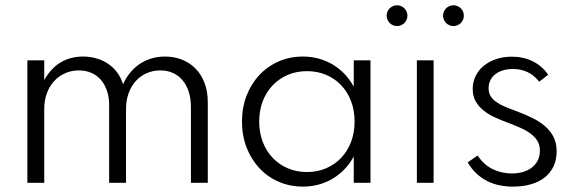

<svg xmlns="http://www.w3.org/2000/svg" viewBox="-20 -695 2178 730"><path d="M84.1 -465.5V0H148.2V-280Q148.2 -313.6 158.4 -340.9Q168.6 -368.2 186.4 -387.3Q204.1 -406.4 228.2 -416.8Q252.3 -427.3 279.5 -427.3Q305.9 -427.3 327.3 -418Q348.6 -408.6 363.6 -391.4Q378.6 -374.1 386.8 -349.5Q395 -325 395 -294.5V0H459.1V-280Q459.1 -313.6 469.1 -340.9Q479.1 -368.2 496.6 -387.3Q514.1 -406.4 538 -416.8Q561.8 -427.3 589.5 -427.3Q615.9 -427.3 637.3 -417.7Q658.6 -408.2 673.9 -390.2Q689.1 -372.3 697.5 -346.4Q705.9 -320.5 705.9 -287.7V0H770V-305.9Q770 -347.3 757.7 -379.5Q745.5 -411.8 723.6 -434.1Q701.8 -456.4 672 -468.2Q642.3 -480 607.3 -480Q579.5 -480 555 -472.5Q530.5 -465 510.5 -451.4Q490.5 -437.7 474.5 -418.2Q458.6 -398.6 447.7 -374.5Q440.5 -399.1 426.1 -418.6Q411.8 -438.2 392 -451.8Q372.3 -465.5 347.7 -472.7Q323.2 -480 295.5 -480Q271.8 -480 250.2 -474.3Q228.6 -468.6 210 -457.5Q191.4 -446.4 175.9 -429.5Q160.5 -412.7 148.2 -390.5V-465.5Z M965.5 -232.7Q965.5 -274.5 978.9 -309.8Q992.3 -345 1016.6 -370.5Q1040.9 -395.9 1074.1 -410.2Q1107.3 -424.5 1146.8 -424.5Q1186.4 -424.5 1219.8 -410.5Q1253.2 -396.4 1277.3 -370.9Q1301.4 -345.5 1314.8 -310.2Q1328.2 -275 1328.2 -232.7Q1328.2 -190.9 1314.8 -155.7Q1301.4 -120.5 1277.3 -95Q1253.2 -69.5 1219.8 -55.2Q1186.4 -40.9 1146.8 -40.9Q1107.3 -40.9 1074.1 -55.2Q1040.9 -69.5 1016.6 -95Q992.3 -120.5 978.9 -155.7Q965.5 -190.9 965.5 -232.7ZM900 -232.7Q900 -179.5 917.5 -134.3Q935 -89.1 965.9 -55.9Q996.8 -22.7 1039.3 -4.1Q1081.8 14.5 1131.8 14.5Q1162.7 14.5 1191.4 6.8Q1220 -0.9 1244.8 -15.7Q1269.5 -30.5 1289.8 -51.6Q1310 -72.7 1325 -100V0H1388.6V-465.5H1325V-365.5Q1310 -392.7 1289.8 -413.9Q1269.5 -435 1244.8 -449.8Q1220 -464.5 1191.4 -472.3Q1162.7 -480 1131.8 -480Q1081.8 -480 1039.3 -461.4Q996.8 -442.7 965.9 -409.5Q935 -376.4 917.5 -331.1Q900 -285.9 900 -232.7Z M1628.6 0V-465.5H1565V0ZM1704.1 -595.9Q1712.3 -595.9 1719.5 -599.1Q1726.8 -602.3 1732 -607.5Q1737.3 -612.7 1740.5 -620Q1743.6 -627.3 1743.6 -635.5Q1743.6 -643.6 1740.5 -650.9Q1737.3 -658.2 1732 -663.4Q1726.8 -668.6 1719.5 -671.8Q1712.3 -675 1704.1 -675Q1695.9 -675 1688.6 -671.8Q1681.4 -668.6 1676.1 -663.4Q1670.9 -658.2 1667.7 -650.9Q1664.5 -643.6 1664.5 -635.5Q1664.5 -627.3 1667.7 -620Q1670.9 -612.7 1676.1 -607.5Q1681.4 -602.3 1688.6 -599.1Q1695.9 -595.9 1704.1 -595.9ZM1489.5 -595.9Q1497.7 -595.9 1505 -599.1Q1512.3 -602.3 1517.5 -607.5Q1522.7 -612.7 1525.9 -620Q1529.1 -627.3 1529.1 -635.5Q1529.1 -643.6 1525.9 -650.9Q1522.7 -658.2 1517.5 -663.4Q1512.3 -668.6 1505 -671.8Q1497.7 -675 1489.5 -675Q1481.4 -675 1474.1 -671.8Q1466.8 -668.6 1461.6 -663.4Q1456.4 -658.2 1453.2 -650.9Q1450 -643.6 1450 -635.5Q1450 -627.3 1453.2 -620Q1456.4 -612.7 1461.6 -607.5Q1466.8 -602.3 1474.1 -599.1Q1481.4 -595.9 1489.5 -595.9Z M1930.5 14.5Q1967.7 14.5 1998.4 5.7Q2029.1 -3.2 2050.9 -20.2Q2072.7 -37.3 2084.5 -62.3Q2096.4 -87.3 2096.4 -120Q2096.4 -151.4 2084.5 -174.5Q2072.7 -197.7 2052 -215.5Q2031.4 -233.2 2003 -247Q1974.5 -260.9 1941.4 -273.2Q1917.7 -281.8 1898.6 -290Q1879.5 -298.2 1865.9 -308Q1852.3 -317.7 1845 -330Q1837.7 -342.3 1837.7 -359.5Q1837.7 -375.9 1844.1 -389.3Q1850.5 -402.7 1862.5 -412.3Q1874.5 -421.8 1891.6 -427.3Q1908.6 -432.7 1930 -432.7Q1960.9 -432.7 1986.1 -420.7Q2011.4 -408.6 2030 -384.1L2064.1 -410.9Q2041.4 -444.1 2005.9 -461.8Q1970.5 -479.5 1926.4 -479.5Q1893.2 -479.5 1865.9 -470.2Q1838.6 -460.9 1818.9 -444.5Q1799.1 -428.2 1788.2 -405.7Q1777.3 -383.2 1777.3 -357.3Q1777.3 -328.6 1789.3 -308.4Q1801.4 -288.2 1820.5 -273.4Q1839.5 -258.6 1863 -248.2Q1886.4 -237.7 1909.1 -229.1Q1935.9 -219.1 1958.4 -209.1Q1980.9 -199.1 1997.5 -186.8Q2014.1 -174.5 2023.4 -159.1Q2032.7 -143.6 2032.7 -122.3Q2032.7 -100.5 2024.1 -84.1Q2015.5 -67.7 2000.7 -56.8Q1985.9 -45.9 1966.6 -40.7Q1947.3 -35.5 1925.5 -35.5Q1887.7 -35.5 1853.9 -51.6Q1820 -67.7 1795.9 -103.6L1758.2 -77.7Q1772.7 -52.7 1791.6 -35.2Q1810.5 -17.7 1832.5 -6.6Q1854.5 4.5 1879.3 9.5Q1904.1 14.5 1930.5 14.5Z"/></svg>

Font: Spartan MB
Style: Regular
Weight: 212
Designer: Matt Bailey, Mirko Velimirovic
Foundry: Matt Bailey
Version: Version 1.005